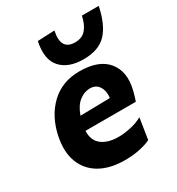

<svg xmlns="http://www.w3.org/2000/svg" viewBox="-184 -881 934 1011"><g transform="rotate(-30 283.0 -375.0)"><path d="M281 13Q191 13 130.5 -21.8Q70 -56.5 45.5 -120.5Q21 -184.5 39 -272.5Q61.5 -381 130.8 -446.8Q200 -512.5 305 -512.5Q422.5 -512.5 474 -449.8Q525.5 -387 500.5 -284Q492.5 -251 483 -225H177Q174.5 -167 211.8 -138.5Q249 -110 313.5 -110Q345.5 -110 385.8 -118.5Q426 -127 458.5 -145L438.5 -18Q418.5 -6.5 376.2 3.2Q334 13 281 13ZM308 -407Q274 -407 243 -383Q212 -359 194 -307L374.5 -310.5Q380 -350 362.5 -378.5Q345 -407 308 -407ZM357.5 -556Q266 -556 220.2 -607Q174.5 -658 196 -760L299.5 -764.5Q276 -655.5 363.5 -655.5Q406 -655.5 429.8 -682.8Q453.5 -710 464 -760H566.5Q544.5 -655.5 497.5 -605.8Q450.5 -556 357.5 -556Z"/></g></svg>

Font: Commissioner
Style: Bold Italic
Weight: 700
Italic angle: -12°
Designer: Kostas Bartsokas
Foundry: Kostas Bartsokas
Version: Version 1.000; ttfautohint (v1.8.3)